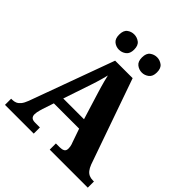

<svg xmlns="http://www.w3.org/2000/svg" viewBox="-242 -1090 1256 1256"><g transform="rotate(45 386.0 -462.0)"><path d="M6 0V-57H15Q33 -57 47 -63Q61 -69 73.5 -84Q86 -99 97 -128L311 -714H473L681 -122Q690 -99 701.5 -84.5Q713 -70 728 -63.5Q743 -57 761 -57H772V0H420V-57H457Q476 -57 489 -64Q502 -71 502 -92Q502 -101 500.5 -109.5Q499 -118 496.5 -126Q494 -134 492 -138L459 -233H225L199 -155Q197 -147 193.5 -136Q190 -125 188 -113.5Q186 -102 186 -93Q186 -76 195.5 -66.5Q205 -57 228 -57H272V0ZM246 -299H438L380 -487Q374 -507 368 -527Q362 -547 356.5 -568.5Q351 -590 346 -612Q341 -591 335 -570Q329 -549 323 -529Q317 -509 310 -489ZM490 -782Q463 -782 441.5 -798.5Q420 -815 420 -853Q420 -892 441.5 -908Q463 -924 490 -924Q515 -924 537 -908Q559 -892 559 -853Q559 -815 537 -798.5Q515 -782 490 -782ZM278 -782Q251 -782 230 -798.5Q209 -815 209 -853Q209 -892 230 -908Q251 -924 278 -924Q304 -924 326 -908Q348 -892 348 -853Q348 -815 326 -798.5Q304 -782 278 -782Z"/></g></svg>

Font: Noto Serif Hebrew ExtraBold
Style: Regular
Weight: 800
Version: Version 2.003